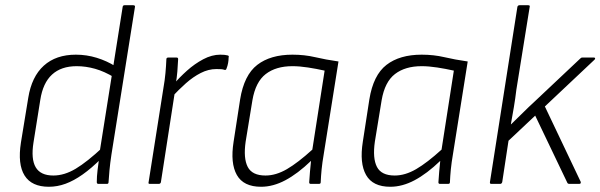

<svg xmlns="http://www.w3.org/2000/svg" viewBox="-20 -703 2295 734"><path d="M167 11Q101 11 74 -32Q47 -75 60 -158L88 -329Q101 -410 147.5 -452Q194 -494 270 -494Q311 -494 350 -482Q389 -470 422 -449L417 -407Q379 -430 343.5 -440Q308 -450 273 -450Q214 -450 179 -418Q144 -386 134 -321L108 -158Q98 -95 116.5 -63.5Q135 -32 184 -32Q226 -32 269.5 -58Q313 -84 374 -141L367 -97Q330 -60 296 -36Q262 -12 230.5 -0.5Q199 11 167 11ZM356 0Q350 0 350 -7Q350 -28 353 -53Q356 -78 359 -99L361 -122L449 -677Q450 -683 456 -683H489Q497 -683 496 -677L406 -112Q401 -79 398.5 -52Q396 -25 395 -7Q395 0 389 0Z M553 0Q546 0 548 -6L605 -368Q610 -396 612.5 -423.5Q615 -451 616 -476Q616 -483 623 -483H655Q661 -483 661 -477Q660 -455 658 -429.5Q656 -404 651 -378L649 -355L595 -6Q593 0 587 0ZM636 -331 643 -380Q666 -407 695 -433Q724 -459 757 -476.5Q790 -494 822 -494Q841 -494 851 -491Q854 -490 854.5 -488Q855 -486 854 -483Q854 -473 852 -462Q850 -451 846 -441Q844 -434 838 -436Q833 -438 825.5 -438.5Q818 -439 807 -439Q777 -439 747.5 -424Q718 -409 690.5 -384.5Q663 -360 636 -331Z M978 11Q911 11 885.5 -34Q860 -79 873 -161L898 -323Q913 -416 963.5 -455Q1014 -494 1098 -494Q1144 -494 1184.5 -484.5Q1225 -475 1274 -468L1218 -116Q1212 -81 1209.5 -55.5Q1207 -30 1206 -6Q1206 0 1199 0H1168Q1162 0 1162 -6Q1163 -26 1165 -46.5Q1167 -67 1169 -88Q1118 -39 1071 -14Q1024 11 978 11ZM995 -32Q1035 -32 1077 -56.5Q1119 -81 1174 -131L1221 -433Q1190 -440 1157.5 -445Q1125 -450 1098 -450Q1035 -450 996 -420Q957 -390 945 -320L919 -161Q910 -98 927 -65Q944 -32 995 -32Z M1472 11Q1405 11 1379.5 -34Q1354 -79 1367 -161L1392 -323Q1407 -416 1457.5 -455Q1508 -494 1592 -494Q1638 -494 1678.5 -484.5Q1719 -475 1768 -468L1712 -116Q1706 -81 1703.5 -55.5Q1701 -30 1700 -6Q1700 0 1693 0H1662Q1656 0 1656 -6Q1657 -26 1659 -46.5Q1661 -67 1663 -88Q1612 -39 1565 -14Q1518 11 1472 11ZM1489 -32Q1529 -32 1571 -56.5Q1613 -81 1668 -131L1715 -433Q1684 -440 1651.5 -445Q1619 -450 1592 -450Q1529 -450 1490 -420Q1451 -390 1439 -320L1413 -161Q1404 -98 1421 -65Q1438 -32 1489 -32Z M1858 0Q1852 0 1853 -7L1958 -677Q1960 -683 1966 -683H1999Q2007 -683 2005 -677L1954 -360Q1950 -326 1944.5 -293.5Q1939 -261 1933 -228H1934Q1957 -250 1979 -272Q2001 -294 2024 -315L2197 -478Q2201 -483 2206 -483H2251Q2254 -483 2255 -480.5Q2256 -478 2253 -475L2063 -296L2200 -8Q2201 -4 2199.5 -2Q2198 0 2194 0H2157Q2151 0 2149 -4L2026 -261L1924 -165L1900 -7Q1898 0 1892 0Z"/></svg>

Font: Sofia Sans Semi Condensed Light
Style: Italic
Weight: 300
Italic angle: -9°
Version: Version 4.100